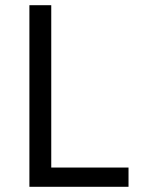

<svg xmlns="http://www.w3.org/2000/svg" viewBox="-20 -718 541 738"><path d="M93 0V-698H177V-74H474V0Z"/></svg>

Font: IBM Plex Sans Hebrew
Style: Regular
Weight: 400
Designer: Mike Abbink, Paul van der Laan, Pieter van Rosmalen, Yanek Iontef
Foundry: Bold Monday
Version: Version 1.2